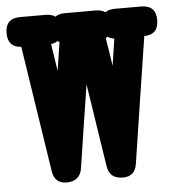

<svg xmlns="http://www.w3.org/2000/svg" viewBox="-58 -694 722 788"><g transform="rotate(-5 303.5 -300.5)"><path d="M431.2 -525.4Q416 -527.3 404.3 -535.2Q402.3 -534.2 400.6 -533Q398.9 -531.7 396.5 -530.8Q398.9 -514.6 400.1 -506.6Q401.4 -498.5 402.1 -493.9Q402.8 -489.3 403.6 -485.4Q404.3 -481.4 405.5 -474.1Q406.7 -466.8 408.7 -453.1Q410.6 -439.5 414.6 -415Q418.5 -442.4 422.9 -470Q427.2 -497.6 431.2 -525.4ZM206.1 -531.2Q202.1 -532.7 198.2 -535.6Q187.5 -527.8 170.9 -525.4Q172.9 -510.3 174.1 -502.9Q175.3 -495.6 176 -491.2Q176.8 -486.8 177.2 -483.2Q177.7 -479.5 179 -472.2Q180.2 -464.8 182.1 -451.4Q184.1 -438 188 -414.1Q192.4 -441.9 196.8 -470.9Q201.2 -500 206.1 -531.2ZM47.9 -524.9Q-7.3 -527.8 -7.3 -585.9Q-7.3 -647 53.7 -647H157.7Q183.6 -647 198.7 -636.2Q212.9 -647 239.3 -647H364.3Q390.1 -647 404.3 -636.2Q418.5 -647 444.8 -647H552.2Q613.3 -647 613.3 -585.9Q613.3 -525.9 554.7 -524.9Q534.2 -394.5 514.4 -265.1Q494.6 -135.7 474.6 -5.4Q466.8 45.9 417 45.9Q387.7 45.9 372.6 32Q357.4 18.1 354 -6.8V-6.3Q347.2 -50.3 342.5 -80.6Q337.9 -110.8 334.2 -134Q330.6 -157.2 327.6 -177.2Q324.7 -197.3 321 -220.5Q317.4 -243.7 312.7 -273.9Q308.1 -304.2 301.3 -348.1Q288.1 -262.7 274.7 -177.2Q261.2 -91.8 248.5 -6.3V-6.8Q245.1 18.1 229.2 32Q213.4 45.9 185.5 45.9Q135.7 45.9 127.9 -5.4Z"/></g></svg>

Font: Erica Type
Style: Bold
Weight: 700
Designer: Peter Wiegel
Foundry: Peter Wiegel
Version: Version 1.000 2010 initial release